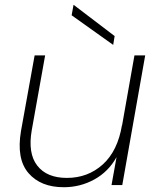

<svg xmlns="http://www.w3.org/2000/svg" viewBox="-20 -775 663 804"><path d="M588 -543 492 0H447L468 -117Q434 -56 375 -23.5Q316 9 247 9Q150 9 99 -50.5Q48 -110 68 -227L125 -543H169L113 -230Q96 -133 136 -81.5Q176 -30 260 -30Q348 -30 410.5 -86.5Q473 -143 491 -252V-249L543 -543ZM280 -711 288 -755 460 -624 454 -587Z"/></svg>

Font: Poppins ExtraLight
Style: Italic
Weight: 275
Italic angle: -10°
Designer: Ninad Kale (Devanagari), Jonny Pinhorn (Latin)
Foundry: Indian Type Foundry
Version: Version 3.200;PS 1.000;hotconv 16.6.54;makeotf.lib2.5.65590